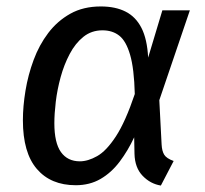

<svg xmlns="http://www.w3.org/2000/svg" viewBox="-20 -559 633 592"><path d="M290.9 -539.1Q335.9 -539.1 367.4 -523.1Q398.8 -507.1 416.3 -472.7Q433.8 -438.2 436.8 -381.4L480.6 -527.1H565.4L471.2 -250.1L478.3 -113.6Q479.3 -93.5 486.3 -82Q493.4 -70.5 515.4 -62.6L476 13.1Q443.8 8 419.8 -16.9Q395.7 -41.9 394.7 -84.9L393.7 -135.6Q374.6 -94.6 349.1 -60.7Q323.6 -26.8 290.1 -7.3Q256.7 12.1 213.7 12.1Q136.7 12.1 93.7 -38Q50.6 -88 50.6 -188.1Q50.6 -231.1 58.6 -279.6Q66.6 -328.1 83.7 -374.2Q100.7 -420.2 128.7 -457.2Q156.7 -494.2 196.8 -516.7Q236.8 -539.1 290.9 -539.1ZM296 -465.5Q262.1 -465.5 237.2 -445.5Q212.3 -425.6 194.9 -392.6Q177.5 -359.7 167 -321.3Q156.5 -282.9 152 -245.5Q147.6 -208.1 147.6 -179.2Q147.6 -118.4 168 -90Q188.4 -61.6 226.2 -61.6Q251.2 -61.6 279.5 -77.6Q307.9 -93.5 337.3 -138.4Q366.7 -183.3 395.6 -269.1Q393.6 -347.8 381.1 -390.2Q368.7 -432.6 347.8 -449Q326.9 -465.5 296 -465.5Z"/></svg>

Font: Fira Sans Variable
Style: Italic
Weight: 397
Italic angle: -8°
Designer: Carrois Corporate & Edenspiekermann AG
Foundry: Carrois Corporate GbR & Edenspiekermann AG
Version: Version 4.202